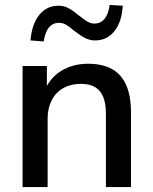

<svg xmlns="http://www.w3.org/2000/svg" viewBox="-20 -754 616 774"><path d="M71 0V-488H169V-384H158Q180 -440 227 -468.5Q274 -497 335 -497Q393 -497 431.5 -475.5Q470 -454 489 -410.5Q508 -367 508 -301V0H407V-295Q407 -337 396 -363.5Q385 -390 363 -403Q341 -416 306 -416Q266 -416 235.5 -399Q205 -382 188.5 -350Q172 -318 172 -276V0ZM156 -587 103 -591Q108 -656 138 -693.5Q168 -731 216 -731Q238 -731 256.5 -721Q275 -711 299 -691Q321 -673 334 -666Q347 -659 360 -659Q386 -659 401.5 -678Q417 -697 422 -734L475 -731Q471 -665 441 -628Q411 -591 363 -591Q343 -591 324.5 -600Q306 -609 279 -630Q258 -648 245 -655Q232 -662 218 -662Q193 -662 177.5 -643.5Q162 -625 156 -587Z"/></svg>

Font: Nunito Sans 12pt ExtraLight 12pt SemiBold
Style: Regular
Weight: 600
Version: Version 3.101;gftools[0.9.27]